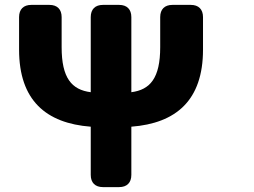

<svg xmlns="http://www.w3.org/2000/svg" viewBox="-20 -725 1040 785"><path d="M351 -207V-10C351 22 369 40 401 40H467C499 40 517 22 517 -10V-207C700 -221 810 -315 810 -522V-655C810 -687 792 -705 760 -705H685C653 -705 635 -687 635 -655V-532C635 -406 594 -358 517 -348V-655C517 -687 499 -705 467 -705H401C369 -705 351 -687 351 -655V-348C273 -358 232 -406 232 -532V-655C232 -687 214 -705 182 -705H108C76 -705 58 -687 58 -655V-522C58 -315 168 -221 351 -207Z"/></svg>

Font: コーポレート・ロゴ（ラウンド）ver3 Bold
Style: Regular
Weight: 700
Designer: [KANA_main] LOGOTYPE.JP [Source Han Sans] Ryoko NISHIZUKA 西塚涼子 (kana, bopomofo & ideographs); Paul D. Hunt (Latin, Greek
Version: Version 12.001;FEAKit 1.0